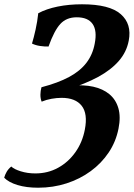

<svg xmlns="http://www.w3.org/2000/svg" viewBox="-63 -705 625 896"><path d="M114.8 171Q59.9 171 18.8 158.5Q-22.4 146 -43.5 124.4Q-39.9 110.7 -32 97Q-24.1 83.2 -10.4 72.1Q2.8 84.8 34 94.5Q65.3 104.3 102 104.3Q160.2 104.3 208 78Q255.8 51.8 288.6 5.6Q321.5 -40.5 332.9 -100.2Q347.3 -174.3 318.2 -211.4Q289.1 -248.4 224.4 -248.4Q202 -248.4 177.4 -244Q152.7 -239.5 131.4 -230.6Q125.3 -245.3 125.6 -263.4Q125.9 -281.6 130.5 -297.8Q208 -318.1 259.3 -345.7Q310.7 -373.3 340.1 -411.6Q369.5 -449.9 379 -501.3Q390.9 -561.8 369.2 -593.1Q347.6 -624.3 295 -624.3Q247.2 -624.3 218.6 -593.3Q189.9 -562.2 163.5 -487.9Q144.8 -487.4 123.8 -490.5Q102.9 -493.6 86.3 -501.7Q94.8 -529.6 103.1 -567.1Q111.4 -604.5 115.5 -643.2Q153.5 -663.6 206 -674.3Q258.5 -685 319.8 -685Q448.3 -685 500.6 -638.9Q552.8 -592.9 537.8 -515.4Q527.8 -462.1 491.2 -420.2Q454.6 -378.3 394.5 -345.8Q334.4 -313.3 252.9 -288.3L268.8 -304.9Q326.4 -310.5 371.9 -300.5Q417.4 -290.4 447.5 -265.4Q477.6 -240.3 489.3 -200.3Q501.1 -160.3 490.1 -105Q478.1 -44 444.3 6.5Q410.5 57 360.3 93.7Q310.2 130.5 247.6 150.7Q184.9 171 114.8 171Z"/></svg>

Font: Vollkorn
Style: Italic
Weight: 400
Italic angle: -11°
Designer: Friedrich Althausen
Foundry: Friedrich Althausen
Version: Version 5.001